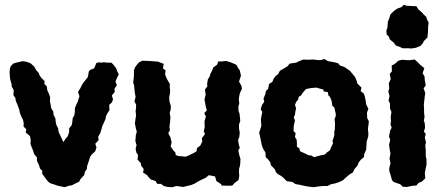

<svg xmlns="http://www.w3.org/2000/svg" viewBox="-20 -762 1848 800"><path d="M250 18 221 12 207 7 191 2 184 -2 174 -13 156 -38V-51L147 -59L142 -75L134 -92V-106L123 -119L117 -137L113 -146L107 -162L108 -179L105 -195L87 -210L90 -223L78 -235L79 -248L76 -262L69 -276L63 -291L60 -306L53 -325L46 -341L44 -354L36 -365L37 -387L29 -401L28 -412L22 -434L20 -460L21 -474L24 -485L35 -497L48 -501L74 -507L89 -505L101 -501L109 -497L123 -484L130 -471L142 -457L144 -450L151 -439L166 -424L165 -412L175 -402L177 -386L184 -371L189 -356L188 -341L191 -326L193 -312L202 -297L203 -284L211 -268L212 -255L215 -241L222 -228L224 -213L231 -198L237 -185L244 -170L254 -185L262 -194L268 -211V-227L279 -241L281 -252L283 -270L290 -282L292 -299V-311L298 -326L304 -339L311 -361L305 -379L314 -393L321 -407L326 -416L336 -428L346 -441L348 -452L350 -464L356 -471L372 -477L382 -500L392 -502L406 -501L412 -503L424 -501H444L454 -491L465 -476L467 -468L475 -453L461 -423L467 -407L457 -392L458 -379L446 -364L451 -348L446 -335L435 -325L436 -303L427 -289L421 -276L420 -267L412 -249L406 -236L402 -221L398 -208L389 -192L391 -178L377 -163L382 -148L377 -132L363 -119L355 -108L351 -94L343 -70L342 -58L334 -47L331 -33L314 -14L310 -5L287 6L280 10L267 12Z M698 18 679 17 662 13 651 4H635L628 -8L609 -14L599 -24L593 -32L576 -43L579 -57L568 -72L567 -82L553 -97L555 -116L548 -127L545 -143L549 -157L544 -174L546 -199L550 -213L546 -228L542 -248L545 -269L547 -281L545 -298L547 -314V-327L540 -339L545 -358L542 -374L540 -392L539 -405L535 -419L538 -444V-469L543 -482L552 -494L559 -502L573 -509L602 -508L615 -507L628 -506L639 -505L662 -496L659 -477L670 -469L668 -452L673 -438L679 -427L688 -412L687 -400L689 -386L688 -372L685 -358L686 -339L692 -320L691 -305L687 -291L690 -274L689 -257L686 -233L688 -219L681 -207L690 -190L695 -169L691 -152L701 -137L711 -126L712 -116L723 -112L754 -109L770 -116L790 -126L799 -132L801 -145L815 -156L823 -173L821 -186L834 -203L829 -215L833 -232L832 -257L838 -276L831 -291L842 -302L837 -319L835 -332L832 -348L837 -367L834 -389L844 -402L843 -412L846 -431L854 -444L856 -453L863 -466L869 -481L885 -493L889 -506H904L922 -508L939 -503L954 -497L966 -491L972 -479L979 -469L984 -447L976 -422L986 -404L988 -392L980 -375L977 -363L975 -348L977 -330L973 -318L974 -299L978 -289L980 -270L981 -258L976 -244V-226L979 -209L977 -191L972 -179L975 -160L979 -146L973 -135L977 -116L982 -99L981 -80L979 -68L976 -58V-41L977 -30L974 -12L959 -1L948 11L935 12L903 11L901 5L882 -7L876 -27L850 -32L837 -21L817 -12L802 -4L789 4L776 9L759 13L743 17L715 13Z M1287 18 1269 16 1251 13 1229 8 1211 5 1198 -4 1175 -7 1164 -18 1153 -28 1137 -37 1129 -46 1125 -57 1109 -73 1106 -86 1097 -98 1087 -107 1086 -127 1078 -139 1072 -153 1069 -166 1065 -186 1060 -209 1069 -238 1067 -265 1069 -276 1073 -296 1066 -307 1072 -325 1081 -338 1078 -351 1086 -371 1088 -383 1097 -391 1101 -412 1115 -421 1120 -434 1129 -446 1139 -453 1146 -467 1165 -478 1177 -485 1187 -497 1214 -501 1226 -507 1244 -514 1261 -513 1284 -514 1313 -511 1332 -516 1347 -507 1366 -504 1388 -499 1397 -489 1415 -483 1428 -474 1439 -466 1448 -455 1460 -440 1467 -423 1469 -414 1486 -397 1483 -382 1496 -372 1500 -360 1503 -346 1506 -326 1515 -309 1509 -292 1510 -270 1517 -256 1513 -225 1515 -205 1514 -192 1508 -173 1507 -159 1506 -139 1498 -121 1496 -107 1484 -97 1475 -86 1469 -71 1457 -58 1450 -43 1436 -35 1422 -23 1409 -11 1392 -3 1377 2 1358 6 1345 13H1326L1306 15ZM1288 -107 1317 -115 1333 -118 1342 -127 1354 -135 1361 -151 1368 -166 1365 -175 1369 -185 1373 -198V-214L1375 -222L1376 -247L1374 -266L1379 -278V-288L1373 -314L1365 -321L1361 -344L1355 -358L1348 -365L1346 -378L1329 -381L1327 -389L1298 -397L1275 -395L1255 -391L1242 -376L1234 -364L1225 -359L1222 -347L1214 -337L1209 -325L1214 -310L1211 -300L1209 -284L1204 -273L1209 -260L1204 -238L1203 -216L1212 -207L1209 -191L1216 -180L1217 -166V-151L1228 -143L1230 -132L1254 -121L1266 -115L1278 -114Z M1657 -561 1645 -567 1630 -572 1620 -585 1604 -598 1601 -609 1591 -618 1590 -636 1594 -645 1596 -671 1602 -686 1607 -702 1621 -716 1635 -726 1654 -733 1662 -742 1675 -738 1694 -737 1715 -736 1723 -723 1737 -711 1747 -700 1756 -692 1760 -679 1766 -668 1764 -653 1763 -626 1761 -606 1746 -591 1742 -582 1731 -570 1713 -563 1694 -560 1680 -561ZM1675 17 1658 16 1648 6 1620 -4 1613 -12 1608 -31 1602 -50V-61L1607 -82L1603 -101L1607 -122L1604 -138L1601 -159L1606 -179L1601 -194L1606 -219L1612 -230L1607 -243L1609 -258L1608 -274L1611 -296L1605 -309V-330L1599 -343L1603 -362L1598 -381L1602 -394L1600 -415L1608 -432L1604 -454L1613 -465L1612 -489L1624 -495L1640 -509L1655 -513L1683 -511L1708 -514L1718 -505L1731 -492L1748 -478L1741 -457L1749 -443L1750 -428L1754 -406L1745 -394L1752 -374L1750 -362L1748 -344L1746 -328L1747 -306V-292L1749 -275L1746 -259L1750 -248L1751 -229L1746 -214L1754 -204L1750 -189L1755 -169L1752 -157L1754 -134V-111L1757 -99V-74L1754 -62L1750 -41L1752 -19L1737 -5L1724 0L1715 11L1699 12Z"/></svg>

Font: Winky Rough SemiBold
Style: Regular
Weight: 600
Designer: Simon Atzbach
Foundry: typofactur
Version: Version 1.206; ttfautohint (v1.8.4.7-5d5b)